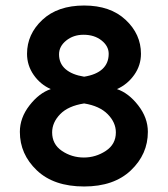

<svg xmlns="http://www.w3.org/2000/svg" viewBox="-20 -663 608 696"><path d="M516 -185Q516 -104 454.5 -45.5Q393 13 285 13Q175 13 113.5 -45.5Q52 -104 52 -185Q52 -236 87 -281Q122 -326 164 -340Q126 -357 102 -391.5Q78 -426 78 -468Q78 -539 133.5 -591Q189 -643 285 -643Q380 -643 435.5 -591Q491 -539 491 -468Q491 -426 466.5 -391.5Q442 -357 404 -340Q446 -326 481 -281Q516 -236 516 -185ZM194 -466Q194 -433 217.5 -412.5Q241 -392 285 -385Q329 -392 351.5 -413Q374 -434 374 -468Q374 -496 348 -516.5Q322 -537 283 -537Q246 -537 220 -516Q194 -495 194 -466ZM169 -183Q169 -140 204.5 -116Q240 -92 284 -92Q327 -92 363.5 -116Q400 -140 400 -183Q400 -219 370.5 -249Q341 -279 285 -288Q227 -279 198 -249Q169 -219 169 -183Z"/></svg>

Font: Palanquin Dark
Style: Regular
Weight: 400
Designer: Pria Ravichandran
Version: Version 1.000